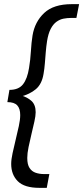

<svg xmlns="http://www.w3.org/2000/svg" viewBox="-20 -770 402 926"><path d="M170 136Q98 136 66 104.2Q34 72.5 34 20.5Q34 -1 40.8 -32Q47.5 -63 55.8 -97Q64 -131 70.8 -162Q77.5 -193 77.5 -215Q77.5 -246.5 63 -262Q48.5 -277.5 15.5 -277.5L25.5 -336.5Q70 -336.5 91 -363.5Q112 -390.5 120 -442Q126.5 -480 129 -523Q131.5 -566 137 -599.5Q148 -665 193.2 -707.5Q238.5 -750 326 -750H361.5L348.5 -683.5H323Q304.5 -683.5 286.5 -680Q268.5 -676.5 252.5 -665Q236.5 -653.5 224.8 -631.2Q213 -609 207 -572Q203 -546 200.8 -519.2Q198.5 -492.5 196.5 -465.8Q194.5 -439 190 -413.5Q182 -364.5 153 -340Q124 -315.5 78 -303.5L80 -310.5Q112.5 -301 132.2 -282.8Q152 -264.5 152 -228.5Q152 -211.5 145.8 -183.5Q139.5 -155.5 131.8 -123.5Q124 -91.5 117.8 -61Q111.5 -30.5 111.5 -8Q111.5 23.5 122.5 40.2Q133.5 57 152 63.2Q170.5 69.5 192.5 69.5H218L205.5 136Z"/></svg>

Font: Cabin
Style: Italic
Weight: 400
Width: 4
Italic angle: -10°
Designer: Pablo Impallari
Foundry: Pablo Impallari. http://www.impallari.com Igino Marini. http://www.ikern.com
Version: Version 3.001